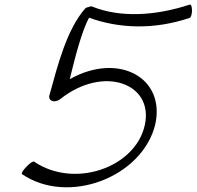

<svg xmlns="http://www.w3.org/2000/svg" viewBox="-20 -809 854 834"><path d="M349 -771C270 -680 231 -527 196 -400C189 -383 198 -369 215 -369C224 -369 233 -372 241 -378C429 -528 649 -447 609 -266C569 -81 303 12 128 -107C124 -110 109 -100 95 -85C80 -70 72 -56 75 -53C277 85 598 -40 654 -267C701 -472 494 -584 283 -465C304 -552 335 -675 367 -732C497 -685 648 -679 803 -731C809 -732 814 -747 814 -763C814 -780 810 -791 804 -789C655 -740 502 -731 379 -781C375 -782 370 -781 364 -778C359 -778 353 -775 349 -771Z"/></svg>

Font: Nupuram ExtraLight Oblique
Style: Regular
Weight: 200
Designer: Santhosh Thottingal (santhosh.thottingal@gmail.com)
Foundry: SMC
Version: Version 1.000